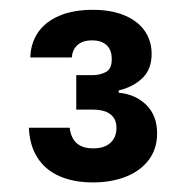

<svg xmlns="http://www.w3.org/2000/svg" viewBox="-20 -809 387 399"><path d="M40 -543.6H124.8Q127.2 -522.7 139.1 -511.7Q151 -500.7 173.7 -500.7Q196.9 -500.7 209.4 -512.1Q222 -523.5 222 -543.4Q222 -558.2 214.6 -566.6Q207.3 -574.9 196.8 -578Q186.3 -581.2 173.3 -581.2H138.5V-652.9H173.3Q187.5 -652.9 200.1 -659.4Q212.8 -665.8 212.2 -687.8Q211.8 -705.9 201.2 -715.5Q190.6 -725.1 171.5 -725.1Q151.2 -725.1 140.7 -715.1Q130.2 -705.1 129.3 -689.6H43Q43.8 -719.4 59.1 -741.7Q74.5 -764 103.5 -776.3Q132.5 -788.6 173 -788.6Q210.7 -788.6 238.2 -777.3Q265.6 -766.1 280.4 -745.3Q295.1 -724.5 295.1 -696.7Q295.1 -665.2 276 -646.7Q256.8 -628.2 226.6 -621V-616.3Q261.6 -613.1 284.1 -590.9Q306.5 -568.8 306.5 -531.7Q306.5 -499.7 289.2 -476.8Q271.9 -453.8 241.6 -441.8Q211.3 -429.9 173 -429.9Q132.4 -429.9 102.9 -443.2Q73.4 -456.4 57.5 -481.9Q41.5 -507.3 40 -543.6Z"/></svg>

Font: Wand UI Pro
Style: Regular
Weight: 400
Designer: Andreas Faust
Version: Version 1.003;FEAKit 1.0